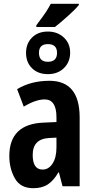

<svg xmlns="http://www.w3.org/2000/svg" viewBox="-20 -980 496 1010"><path d="M247 -960Q236 -939 222.5 -918Q209 -897 171 -847V-838H269Q290 -854 333 -892Q376 -930 395 -954V-960ZM117 -702Q117 -652 148.5 -621Q180 -590 232 -590Q284 -590 316.5 -622Q349 -654 349 -703Q349 -752 315.5 -783Q282 -814 232 -814Q180 -814 148.5 -782.5Q117 -751 117 -702ZM280 -702Q280 -655 232 -655Q185 -655 185 -702Q185 -748 232 -748Q280 -748 280 -702ZM277 -205Q277 -151 256.5 -119.5Q236 -88 204 -88Q152 -88 152 -165Q152 -249 238 -254L277 -256ZM70 -511 105 -419Q168 -457 215 -457Q277 -457 277 -363V-338L210 -335Q29 -328 29 -159Q29 -94 58 -42Q87 10 155 10Q202 10 232.5 -10.5Q263 -31 287 -73H290L309 0H399V-362Q399 -555 240 -555Q143 -555 70 -511Z"/></svg>

Font: Noto Sans UI Condensed
Style: Bold
Weight: 700
Width: 3
Designer: Monotype Design Team
Foundry: Monotype Imaging Inc.
Version: 1.001